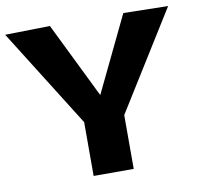

<svg xmlns="http://www.w3.org/2000/svg" viewBox="-78 -785 905 868"><g transform="rotate(-10 374.0 -351.0)"><path d="M283 0V-247L0 -698L206 -702L376 -355L543 -702L748 -698L467 -247V0Z"/></g></svg>

Font: Georama SemiExpanded
Style: Bold
Weight: 700
Width: 6
Designer: Jean-Baptiste Levee
Foundry: Production Type
Version: Version 1.001